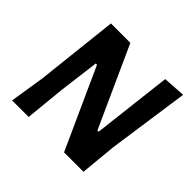

<svg xmlns="http://www.w3.org/2000/svg" viewBox="-157 -819 993 993"><g transform="rotate(45 339.0 -323.0)"><path d="M654 -646 590 -198 571 0H429L229 -441H220L192 -221L170 0H49L79 -190L129 -643H271L471 -202H480L531 -638Z"/></g></svg>

Font: Alegreya Sans
Style: Bold Italic
Weight: 700
Italic angle: -7°
Designer: Juan Pablo del Peral
Foundry: Huerta Tipografica
Version: Version 2.007